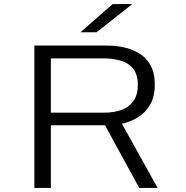

<svg xmlns="http://www.w3.org/2000/svg" viewBox="-20 -924 915 944"><path d="M149 0V-700H504.5Q546.5 -700 588.5 -691.2Q630.5 -682.5 665 -661.2Q699.5 -640 720.2 -602.8Q741 -565.5 741 -508.5Q741 -449 718.5 -409.8Q696 -370.5 659 -347.8Q622 -325 579.5 -315.5L755 0H664.5L496.5 -308H230V0ZM230 -370H493Q539 -370 576.2 -383.2Q613.5 -396.5 635.5 -426.5Q657.5 -456.5 657.5 -506.5Q657.5 -557 635.2 -585.5Q613 -614 574.5 -625.5Q536 -637 488.5 -637H230ZM455 -765.5H375.5L534 -904H630.5Z"/></svg>

Font: Trispace SemiExpanded Light
Style: Regular
Weight: 300
Width: 6
Designer: Tyler Finck
Foundry: Etcetera Type Company
Version: Version 1.210; ttfautohint (v1.8.3)